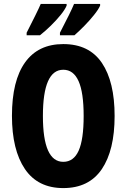

<svg xmlns="http://www.w3.org/2000/svg" viewBox="-20 -950 646 980"><path d="M565 -358Q565 -183 499.5 -86.5Q434 10 303 10Q173 10 107 -87.5Q41 -185 41 -359Q41 -538 108 -631.5Q175 -725 303 -725Q435 -725 500 -629Q565 -533 565 -358ZM199 -358Q199 -124 303 -124Q356 -124 381.5 -181Q407 -238 407 -358Q407 -478 381 -536Q355 -594 303 -594Q199 -594 199 -358ZM491 -921Q482 -901 459.5 -873Q437 -845 410 -817.5Q383 -790 360 -770H286V-783Q312 -833 331 -871.5Q350 -910 358 -930H491ZM320 -921Q311 -900 289 -873Q267 -846 239.5 -819Q212 -792 184 -770H116V-783Q142 -834 161 -872.5Q180 -911 188 -930H320Z"/></svg>

Font: Noto Sans ExtraCondensed ExtraBold
Style: Regular
Weight: 800
Width: 2
Designer: Monotype Design Team
Foundry: Monotype Imaging Inc.
Version: Version 2.013; ttfautohint (v1.8.4.7-5d5b)